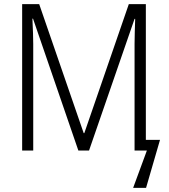

<svg xmlns="http://www.w3.org/2000/svg" viewBox="-20 -734 822 936"><path d="M362 0H414L636 -642H639Q638 -610 637 -577Q636 -544 636 -520V0H696L629 182H692L760 -52H691V-714H608L391 -85H388L171 -714H88V0H142V-519Q142 -539 141 -571Q140 -603 138 -643H141Z"/></svg>

Font: Noto Sans UI SemiCondensed Light
Style: Regular
Weight: 300
Width: 4
Designer: Monotype Design Team
Foundry: Monotype Imaging Inc.
Version: Version 1.901